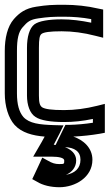

<svg xmlns="http://www.w3.org/2000/svg" viewBox="-22 -539 459 804"><path d="M247 133C247 148 247 148 225 148C209 148 196 144 179 134L155 121L144 145L123 190L113 211L133 222C157 237 191 245 227 245C292 245 365 204 365 130C365 80 327 47 285 33C324 31 361 27 396 21L417 17V-4V-72V-104L385 -96C337 -84 291 -78 246 -78C194 -78 166 -82 154 -90C145 -97 141 -108 141 -139V-339C141 -377 144 -391 152 -397C161 -404 186 -408 236 -408C281 -408 328 -402 378 -389L410 -381V-413V-479V-499L390 -503C343 -514 294 -519 247 -519C195 -519 175 -518 130 -511C84 -504 59 -485 36 -459C9 -428 -2 -379 -2 -326V-148C-2 -95 13 -45 39 -16C69 17 115 29 165 33C157 48 148 64 139 79L117 117H161H194C225 117 247 122 247 133ZM211 68C208 68 206 67 203 67C211 52 219 36 227 21L244 -14L205 -15C143 -17 101 -22 76 -49C58 -70 49 -102 49 -148V-326C49 -374 55 -405 73 -425C93 -448 104 -457 138 -462C180 -468 196 -469 247 -469C285 -469 322 -466 360 -459V-444C317 -453 275 -458 236 -458C182 -458 141 -451 122 -437C101 -421 91 -384 91 -339V-139C91 -99 103 -64 127 -49C148 -35 190 -28 246 -28C285 -28 325 -32 367 -41V-25C335 -20 302 -17 267 -16H252L245 -2L224 41L211 68ZM297 133C297 104 275 87 250 77C290 79 315 95 315 130C315 166 291 187 254 193C279 183 297 161 297 133Z"/></svg>

Font: Gamestation DisplayOutline
Style: Regular
Weight: 400
Designer: Jonas Hecksher
Foundry: Jonas Hecksher, Playtypeª, e-types AS
Version: Version 1.003